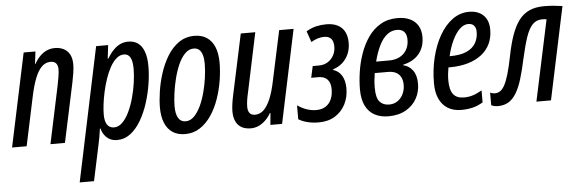

<svg xmlns="http://www.w3.org/2000/svg" viewBox="-51 -707 3317 1102"><g transform="rotate(-5 1608.0 -156.5)"><path d="M-1.5 0 112.3 -537.6H180.2L171.4 -466.3H173.8Q188.5 -492.2 206.8 -510.5Q225.1 -528.8 246.6 -538.1Q268.1 -547.4 292.5 -547.4Q319.8 -547.4 341.8 -536.9Q363.8 -526.4 377 -503.7Q390.1 -481 390.1 -444.3Q390.1 -423.8 386 -397.2Q381.8 -370.6 376.5 -344.2L303.2 0H219.7L289.6 -330.1Q294.4 -354.5 298.8 -379.9Q303.2 -405.3 303.2 -424.8Q303.2 -446.8 292.7 -458.7Q282.2 -470.7 260.7 -470.7Q232.4 -470.7 210.4 -449.2Q188.5 -427.7 172.4 -387Q156.2 -346.2 143.6 -288.1L82.5 0Z M367.7 233.4 529.8 -537.6H599.1L589.8 -460H592.8Q610.8 -489.3 629.9 -508.8Q648.9 -528.3 669.9 -537.8Q690.9 -547.4 714.8 -547.4Q748.5 -547.4 771.5 -530.8Q794.4 -514.2 806.6 -480.5Q818.8 -446.8 818.8 -396Q818.8 -350.1 810.3 -295.4Q801.8 -240.7 784.7 -187Q767.6 -133.3 741.7 -88.6Q715.8 -43.9 681.2 -17.1Q646.5 9.8 603 9.8Q580.1 9.8 562 0.5Q543.9 -8.8 531.5 -25.6Q519 -42.5 513.2 -64.9H510.3Q506.8 -39.1 502.4 -13.9Q498 11.2 493.2 31.7L450.2 233.4ZM592.3 -64Q618.2 -64 640.4 -85.9Q662.6 -107.9 679.7 -144Q696.8 -180.2 708.7 -223.4Q720.7 -266.6 726.8 -310.1Q732.9 -353.5 732.9 -389.2Q732.9 -433.6 720.9 -454.8Q709 -476.1 684.6 -476.1Q660.6 -476.1 640.6 -458.5Q620.6 -440.9 604.5 -411.9Q588.4 -382.8 576.2 -346.9Q564 -311 555.7 -273.4Q547.4 -235.8 543.2 -201.7Q539.1 -167.5 539.1 -142.6Q539.1 -104 552.5 -84Q565.9 -64 592.3 -64Z M995.6 9.8Q953.6 9.8 924.3 -9Q895 -27.8 879.4 -64.7Q863.8 -101.6 863.8 -154.8Q863.8 -195.3 871.6 -247.1Q879.4 -298.8 896.2 -351.3Q913.1 -403.8 940.4 -448.5Q967.8 -493.2 1006.6 -520.3Q1045.4 -547.4 1097.2 -547.4Q1138.2 -547.4 1167.5 -528.1Q1196.8 -508.8 1212.2 -471.7Q1227.5 -434.6 1227.5 -380.9Q1227.5 -332.5 1218.8 -278.6Q1210 -224.6 1192.1 -173.3Q1174.3 -122.1 1146.5 -80.8Q1118.7 -39.6 1081.1 -14.9Q1043.5 9.8 995.6 9.8ZM1004.4 -63Q1030.8 -63 1052.5 -84.2Q1074.2 -105.5 1091.1 -140.9Q1107.9 -176.3 1119.1 -218.8Q1130.4 -261.2 1136.2 -304.2Q1142.1 -347.2 1142.1 -382.8Q1142.1 -412.1 1136 -432.9Q1129.9 -453.6 1117.7 -464.4Q1105.5 -475.1 1086.4 -475.1Q1058.1 -475.1 1035.6 -452.1Q1013.2 -429.2 996.8 -391.8Q980.5 -354.5 969.7 -311Q959 -267.6 953.6 -226.1Q948.2 -184.6 948.2 -153.8Q948.2 -109.9 962.4 -86.4Q976.6 -63 1004.4 -63Z M1374 9.8Q1342.3 9.8 1320.6 -2.4Q1298.8 -14.6 1287.6 -38.3Q1276.4 -62 1276.4 -95.7Q1276.4 -114.3 1279.8 -138.7Q1283.2 -163.1 1288.1 -185.5L1363.3 -537.6H1446.8L1375.5 -198.7Q1370.1 -176.3 1366.7 -154.8Q1363.3 -133.3 1363.3 -114.7Q1363.3 -91.8 1373.3 -78.9Q1383.3 -65.9 1404.8 -65.9Q1433.6 -65.9 1455.6 -87.6Q1477.5 -109.4 1494.4 -150.6Q1511.2 -191.9 1522.9 -250L1584.5 -537.6H1667.5L1554.2 0H1486.8L1493.2 -68.4H1490.2Q1475.6 -43.5 1457.3 -26.1Q1439 -8.8 1418 0.5Q1397 9.8 1374 9.8Z M1765.1 9.8Q1730 9.8 1700.4 2.4Q1670.9 -4.9 1648.9 -18.6V-98.6Q1674.8 -80.6 1702.1 -71.3Q1729.5 -62 1756.8 -62Q1789.6 -62 1811.5 -76.4Q1833.5 -90.8 1844.2 -116Q1855 -141.1 1855 -173.8Q1855 -210.9 1836.9 -230Q1818.8 -249 1785.2 -249H1743.7L1758.3 -315.4H1794.4Q1823.2 -315.4 1845.2 -329.1Q1867.2 -342.8 1879.4 -365.7Q1891.6 -388.7 1891.6 -416Q1891.6 -446.8 1877.9 -461.7Q1864.3 -476.6 1837.9 -476.6Q1818.8 -476.6 1800.3 -470.7Q1781.7 -464.8 1762.7 -453.6L1740.7 -517.1Q1770.5 -534.7 1798.6 -541Q1826.7 -547.4 1856.9 -547.4Q1895.5 -547.4 1922.1 -533.7Q1948.7 -520 1962.2 -493.9Q1975.6 -467.8 1975.6 -430.7Q1975.6 -395 1962.9 -366Q1950.2 -336.9 1927.5 -316.7Q1904.8 -296.4 1874 -286.6L1873 -282.7Q1904.8 -273.4 1922.4 -244.4Q1939.9 -215.3 1939.9 -171.4Q1939.9 -121.1 1919.2 -80.1Q1898.4 -39.1 1859.4 -14.6Q1820.3 9.8 1765.1 9.8Z M2166 9.8Q2121.1 9.8 2087.4 -8.3Q2053.7 -26.4 2035.2 -63.5Q2016.6 -100.6 2016.6 -158.2Q2016.6 -205.1 2024.4 -258.1Q2032.2 -311 2050 -362.3Q2067.9 -413.6 2096.9 -455.6Q2126 -497.6 2168.2 -522.5Q2210.4 -547.4 2267.1 -547.4Q2308.1 -547.4 2337.9 -533.4Q2367.7 -519.5 2384 -492.7Q2400.4 -465.8 2400.4 -426.8Q2400.4 -387.7 2385.7 -357.2Q2371.1 -326.7 2343.5 -306.6Q2315.9 -286.6 2276.4 -277.8L2275.4 -274.9Q2309.1 -267.6 2330.3 -239.3Q2351.6 -210.9 2351.6 -162.1Q2351.6 -115.7 2330.3 -76.9Q2309.1 -38.1 2267.6 -14.2Q2226.1 9.8 2166 9.8ZM2176.3 -57.1Q2204.6 -57.1 2225.3 -71.5Q2246.1 -85.9 2257.6 -110.1Q2269 -134.3 2269 -162.6Q2269 -187.5 2260 -205.8Q2251 -224.1 2232.7 -234.1Q2214.4 -244.1 2186 -244.1H2109.4Q2106.4 -225.1 2104.2 -203.9Q2102.1 -182.6 2102.1 -159.7Q2102.1 -102.1 2121.8 -79.6Q2141.6 -57.1 2176.3 -57.1ZM2123 -309.1H2198.7Q2232.9 -309.1 2258.5 -322.3Q2284.2 -335.4 2298.8 -360.1Q2313.5 -384.8 2313.5 -419.4Q2313.5 -448.7 2299.3 -464.4Q2285.2 -480 2257.3 -480Q2225.6 -480 2200.2 -459.7Q2174.8 -439.5 2155.8 -401.1Q2136.7 -362.8 2123 -309.1Z M2586.4 9.8Q2541.5 9.8 2509.5 -9.5Q2477.5 -28.8 2460.2 -65.7Q2442.9 -102.5 2442.9 -155.8Q2442.9 -234.4 2460.2 -304.9Q2477.5 -375.5 2509 -430.2Q2540.5 -484.9 2583.7 -516.1Q2627 -547.4 2679.2 -547.4Q2730.5 -547.4 2761 -518.3Q2791.5 -489.3 2791.5 -434.1Q2791.5 -389.6 2774.7 -353.8Q2757.8 -317.9 2725.3 -292.5Q2692.9 -267.1 2646.5 -253.4Q2600.1 -239.7 2541 -239.7H2533.7Q2530.3 -221.7 2528.3 -202.9Q2526.4 -184.1 2526.4 -165.5Q2526.4 -110.4 2546.4 -85.2Q2566.4 -60.1 2606.4 -60.1Q2634.3 -60.1 2658 -67.4Q2681.6 -74.7 2711.4 -91.8V-22.9Q2683.6 -5.4 2652.6 2.2Q2621.6 9.8 2586.4 9.8ZM2545.9 -303.2H2548.8Q2607.9 -303.2 2643.8 -319.3Q2679.7 -335.4 2696.3 -364Q2712.9 -392.6 2712.9 -428.7Q2712.9 -451.7 2701.9 -464.8Q2690.9 -478 2668 -478Q2642.6 -478 2619.1 -455.8Q2595.7 -433.6 2576.9 -394.3Q2558.1 -355 2545.9 -303.2Z M2799.3 6.3Q2786.1 6.3 2777.1 4.2Q2768.1 2 2759.3 -2V-75.2Q2765.6 -71.8 2772.9 -70.1Q2780.3 -68.4 2788.6 -68.4Q2804.2 -68.8 2817.9 -78.1Q2831.5 -87.4 2843.5 -109.9Q2855.5 -132.3 2867.2 -171.9Q2878.9 -211.4 2891.1 -272.9Q2904.3 -340.8 2921.9 -391.1Q2939.5 -441.4 2964.1 -475.1Q2988.8 -508.8 3024.7 -525.4Q3060.5 -542 3110.8 -542Q3139.6 -542 3164.1 -539.8Q3188.5 -537.6 3216.3 -533.7L3103.5 0H3019.5L3118.7 -465.8Q3112.8 -466.8 3106.7 -467.3Q3100.6 -467.8 3093.3 -467.8Q3059.6 -467.8 3037.6 -444.8Q3015.6 -421.9 2999.3 -373.5Q2982.9 -325.2 2965.8 -247.6Q2952.1 -183.6 2937.5 -136.2Q2922.9 -88.9 2904.1 -57.4Q2885.3 -25.9 2859.9 -10Q2834.5 5.9 2799.3 6.3Z"/></g></svg>

Font: Open Sans Condensed Medium
Style: Italic
Weight: 500
Width: 3
Italic angle: -12°
Designer: Monotype Design Team
Foundry: Monotype Imaging Inc.
Version: Version 3.000